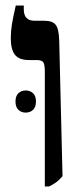

<svg xmlns="http://www.w3.org/2000/svg" viewBox="-20 -667 289 694"><path d="M142 7V-408Q142 -432 137 -441Q132 -450 112 -450H84Q49 -450 34 -469Q19 -488 19 -529Q19 -553 23 -578.5Q27 -604 37 -647H66V-633Q66 -592 105 -592H140Q170 -592 181.5 -577Q193 -562 194 -521L206 -30Q193 -15 181.5 -7Q170 1 157 7ZM36 -300Q36 -320 46.5 -330Q57 -340 73 -340Q89 -340 99.5 -330Q110 -320 110 -300Q110 -280 99.5 -270Q89 -260 73 -260Q57 -260 46.5 -270Q36 -280 36 -300Z"/></svg>

Font: Noto Serif Hebrew Condensed
Style: Bold
Weight: 700
Width: 3
Designer: Monotype Design Team
Foundry: Monotype Imaging Inc.
Version: Version 2.004; ttfautohint (v1.8.4.7-5d5b)